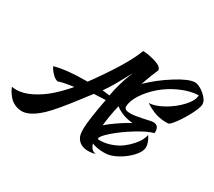

<svg xmlns="http://www.w3.org/2000/svg" viewBox="-403 -1129 1866 1676"><g transform="rotate(30 530.5 -291.0)"><path d="M663 -265Q635 -146 626 -51Q663 -84 717 -121Q771 -158 806 -178L842 -198Q837 -198 829 -199Q821 -200 797.5 -204.5Q774 -209 752.5 -216Q731 -223 705.5 -236Q680 -249 663 -265ZM608 -789Q661 -789 733.5 -767Q806 -745 807 -709Q773 -632 739 -533Q834 -626 955 -702Q1076 -778 1137 -779Q1180 -779 1234.5 -733Q1289 -687 1289 -644Q1289 -611 1252 -539.5Q1215 -468 1172.5 -410Q1130 -352 1114 -351Q1101 -350 1088 -350Q1055 -350 1021 -357Q987 -364 962.5 -374.5Q938 -385 918 -395.5Q898 -406 887 -414L877 -421Q938 -422 1020 -468Q1102 -514 1162 -579.5Q1222 -645 1222 -697Q1136 -694 1043 -652Q950 -610 880.5 -550Q811 -490 766 -420.5Q721 -351 721 -295Q721 -261 782 -261Q824 -261 901 -278Q978 -295 980 -295Q981 -295 981 -295Q988 -296 993 -296Q1028 -296 1040.5 -277.5Q1053 -259 1053 -235L1052 -218Q987 -201 888.5 -140Q790 -79 719.5 -17.5Q649 44 649 67Q649 76 663 76Q665 76 666 76Q725 76 781 56Q837 36 877 6Q917 -24 948 -59Q979 -94 994.5 -125Q1010 -156 1011 -176Q1015 -171 1021.5 -162Q1028 -153 1039 -126Q1050 -99 1050 -74Q1050 -30 1002 22.5Q954 75 890 110.5Q826 146 778 149Q766 150 753 150Q683 150 632 129Q651 194 700 195Q667 207 626 207Q546 207 511 147Q495 121 495 60Q495 -23 539 -255Q483 -253 422 -250Q399 -221 350 -156Q213 24 141 93Q34 195 -47 196Q-49 196 -51 196Q-88 195 -120 180Q-152 165 -171 144Q-190 123 -203.5 102.5Q-217 82 -222 68L-228 54Q-207 58 -185 58Q-113 58 -32.5 17Q48 -24 114.5 -83Q181 -142 245 -217Q125 -200 95 -186Q70 -190 44.5 -214Q19 -238 6 -260L-6 -282Q112 -315 306 -315Q314 -315 322 -315Q550 -627 608 -789ZM627 -579Q527 -387 473 -315Q506 -312 547 -306Q556 -365 576 -433Q596 -501 612 -540Z"/></g></svg>

Font: Vervelle
Style: Script
Weight: 400
Monospace: yes
Designer: Nur Solikh
Foundry: Astageni Type
Version: Version 1.0